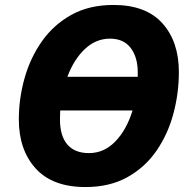

<svg xmlns="http://www.w3.org/2000/svg" viewBox="-20 -745 773 775"><path d="M325 10Q192 10 124 -65Q56 -140 56 -263Q56 -347 79 -429Q102 -511 149 -578Q196 -645 268 -685Q340 -725 438 -725Q569 -725 635.5 -651Q702 -577 702 -454Q702 -369 680 -286.5Q658 -204 612 -137Q566 -70 494.5 -30Q423 10 325 10ZM536 -435Q536 -438 536 -442.5Q536 -447 536 -453Q536 -514 507.5 -551.5Q479 -589 424 -589Q367 -589 322.5 -547Q278 -505 252 -435ZM339 -127Q400 -127 445.5 -174Q491 -221 515 -299H223Q222 -284 222 -264Q222 -196 252 -161.5Q282 -127 339 -127Z"/></svg>

Font: Noto Sans ExtraBold
Style: Italic
Weight: 800
Italic angle: -12°
Designer: Monotype Design Team
Foundry: Monotype Imaging Inc.
Version: Version 2.013; ttfautohint (v1.8.4.7-5d5b)